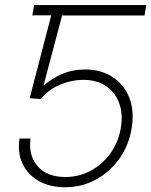

<svg xmlns="http://www.w3.org/2000/svg" viewBox="-20 -748 612 777"><path d="M226.6 -727.5 219.7 -686H110.8L118.2 -727.5ZM242.7 9.8Q180.7 9.8 136.2 -15.9Q91.8 -41.5 71 -85.9Q50.3 -130.4 59.1 -187.5H103.5Q94.2 -119.6 132.1 -75.7Q169.9 -31.7 244.6 -31.7Q300.3 -31.7 347.9 -57.6Q395.5 -83.5 427.5 -128.4Q459.5 -173.3 468.8 -229.5Q478.5 -287.6 461.9 -331.5Q445.3 -375.5 408.2 -400.1Q371.1 -424.8 318.4 -424.8Q267.1 -424.8 219.7 -403.8Q172.4 -382.8 145.5 -347.2L100.1 -350.6L198.2 -727.5H571.8L564.9 -685.5H231.4L156.2 -402.3H157.7Q188 -429.7 230.7 -448.2Q273.4 -466.8 324.7 -466.8Q389.2 -466.8 435.8 -436.3Q482.4 -405.8 503.4 -352.3Q524.4 -298.8 512.7 -228.5Q501.5 -159.7 463.1 -106Q424.8 -52.2 367.9 -21.2Q311 9.8 242.7 9.8Z"/></svg>

Font: Inter 24pt ExtraLight
Style: Italic
Weight: 250
Italic angle: -9.3988°
Version: Version 4.001;git-66647c0bb